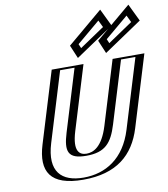

<svg xmlns="http://www.w3.org/2000/svg" viewBox="-121 -1300 1242 1416"><g transform="rotate(-10 500.0 -592.0)"><path d="M778.7 -825H966.7L804.1 -293C741.7 -89 597.9 15 387.9 15C177.9 15 97.7 -89 160.1 -293L322.7 -825H510.7L364.9 -348C322.7 -210 352.5 -170 444.5 -170C536.5 -170 590.7 -210 632.9 -348ZM694.9 -976 927.8 -1172 978 -1068 727.4 -899ZM483.9 -976 716.8 -1172 767 -1068 516.4 -899ZM789.1 -810H947.1L789.1 -293C729.1 -96.8 596 0 392.5 0C189 0 115.1 -96.8 175.1 -293L333.1 -810H491.1L349.9 -348C306.5 -205.9 339.2 -155 439.9 -155C540.5 -155 604.5 -205.9 647.9 -348ZM713.8 -975.1 736.7 -920.9 957.9 -1070.1 920 -1148.6ZM502.8 -975.1 709 -1148.6 746.9 -1070.1 525.7 -920.9ZM789.1 -810 647.9 -348C604.5 -205.9 540.5 -155 439.9 -155C339.2 -155 306.5 -205.9 349.9 -348L491.1 -810H333.1L175.1 -293C115.1 -96.8 189 0 392.5 0C596 0 729.1 -96.8 789.1 -293L947.1 -810ZM713.8 -975.1 920 -1148.6 957.9 -1070.1 736.7 -920.9ZM502.8 -975.1 525.7 -920.9 746.9 -1070.1 709 -1148.6ZM778.7 -825 632.9 -348C590.8 -210.2 536.1 -170 444.5 -170C352.8 -170 322.8 -210.2 364.9 -348L510.7 -825H322.7L160.1 -293C97.7 -89.1 178 15 387.9 15C597.8 15 741.7 -89.1 804.1 -293L966.7 -825ZM694.9 -976 727.4 -899 978 -1068 927.8 -1172ZM483.9 -976 516.4 -899 767 -1068 716.8 -1172ZM814.1 -810H922.1L764.1 -293C700.8 -85.9 556.6 0 392.5 0C228.4 0 136.8 -85.9 200.1 -293L358.1 -810H466.1L324.9 -348C284.4 -215.4 299.5 -155 439.9 -155C580.3 -155 632.4 -215.4 672.9 -348ZM736.5 -975.6 910.3 -1121.8 935.8 -1069 750 -943.7ZM525.5 -975.6 699.3 -1121.8 724.8 -1069 539 -943.7ZM753.7 -825 607.9 -348C562.8 -200.5 495.4 -170 444.5 -170C393.5 -170 344.8 -200.5 389.9 -348L535.7 -825H297.7L135.1 -293C76 -99.9 139 15 387.9 15C636.9 15 770 -99.9 829.1 -293L991.7 -825ZM672.2 -975.5 714.1 -876.2 1000.1 -1069 937.5 -1198.8ZM461.2 -975.5 503.1 -876.2 789.1 -1069 726.5 -1198.8Z"/></g></svg>

Font: Hussar Outliner
Style: Obl
Weight: 700
Foundry: Cannot Into Space Fonts
Version: Version 0.92